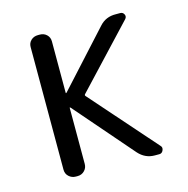

<svg xmlns="http://www.w3.org/2000/svg" viewBox="-83 -600 667 681"><g transform="rotate(-15 250.0 -260.0)"><path d="M114.3 0Q99.6 0 88.9 -9.8Q78.1 -19.5 78.1 -35.2V-485.4Q78.1 -500 88.4 -509.8Q98.6 -519.5 114.3 -519.5H121.1Q135.7 -519.5 146 -509.8Q156.2 -500 156.2 -485.4V-295.9Q156.2 -294.9 157.2 -294.9L159.2 -295.9L339.8 -494.1Q363.3 -520.5 400.4 -519.5H416Q425.8 -519.5 430.2 -510.7Q434.6 -502 427.7 -494.1L221.7 -274.4Q217.8 -270.5 221.7 -266.6L432.6 -27.3Q439.5 -20.5 435.1 -10.3Q430.7 0 420.9 0H404.3Q369.1 0 344.7 -27.3L159.2 -241.2Q158.2 -242.2 157.2 -242.2Q156.2 -242.2 156.2 -241.2V-35.2Q156.2 -20.5 146 -10.3Q135.7 0 121.1 0Z"/></g></svg>

Font: Rounded-L Mgen+ 2m regular
Style: Regular
Weight: 400
Designer: [Source Han Sans]
Ryoko NISHIZUKA  (kana & ideographs); Paul D. Hunt (Latin, Greek & Cyrillic); Wenlong ZHANG  (bopomofo
Version: Version 1.059.20150602